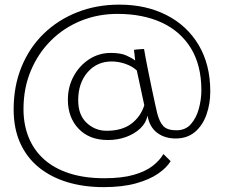

<svg xmlns="http://www.w3.org/2000/svg" viewBox="-20 -768 1000 809"><path d="M417 20.5Q334 20.5 264.8 -0.2Q195.5 -21 144.5 -62Q93.5 -103 65.5 -164.5Q37.5 -226 37.5 -307Q37.5 -405.5 70.8 -486.5Q104 -567.5 164.2 -626Q224.5 -684.5 305.8 -716.5Q387 -748.5 483 -748.5Q595.5 -748.5 682 -704.2Q768.5 -660 817.2 -578Q866 -496 866 -382.5Q866 -331 850.2 -285.8Q834.5 -240.5 802 -212.5Q769.5 -184.5 720 -184.5Q674.5 -184.5 642.5 -208.2Q610.5 -232 601.5 -280.5Q595.5 -250 571.2 -227Q547 -204 511.5 -191Q476 -178 434.5 -178Q356.5 -178 311.2 -225.5Q266 -273 266 -348Q266 -401.5 290 -446.2Q314 -491 355.2 -518Q396.5 -545 447 -545Q488.5 -545 512.8 -534Q537 -523 549.5 -513Q548.5 -524 547 -536.5Q545.5 -549 544.5 -558Q550.5 -559 559 -559.8Q567.5 -560.5 575.5 -561Q583.5 -561.5 587 -561.5Q593 -525.5 601.8 -482Q610.5 -438.5 619 -397.8Q627.5 -357 634 -327.8Q640.5 -298.5 642.5 -290.5Q652 -253.5 668.8 -236.2Q685.5 -219 723.5 -219Q761.5 -219 784.5 -245.2Q807.5 -271.5 818 -310.5Q828.5 -349.5 828.5 -387.5Q828.5 -492.5 784.8 -564.2Q741 -636 661.5 -672.8Q582 -709.5 475 -709.5Q392 -709.5 320 -680Q248 -650.5 194 -596.5Q140 -542.5 109.5 -469.2Q79 -396 79 -308.5Q79 -242.5 100.8 -189Q122.5 -135.5 165.2 -97Q208 -58.5 271.8 -37.8Q335.5 -17 419.5 -17Q493.5 -17 543.2 -31.2Q593 -45.5 623 -68.8Q653 -92 668.5 -119L699 -89Q683 -62 646.8 -36.8Q610.5 -11.5 553.2 4.5Q496 20.5 417 20.5ZM429 -217Q494 -217 533.2 -246.5Q572.5 -276 588 -324.5L556.5 -471Q538 -488.5 508.8 -498.8Q479.5 -509 450.5 -509Q388.5 -509 349 -463.5Q309.5 -418 309.5 -345.5Q309.5 -283.5 345.2 -250.2Q381 -217 429 -217Z"/></svg>

Font: Grandstander Thin Thin
Style: Regular
Weight: 250
Version: Version 1.200